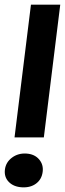

<svg xmlns="http://www.w3.org/2000/svg" viewBox="-20 -785 277 819"><path d="M112 -765H237L167 -199H42ZM74 14Q38 12 17.5 -9Q-3 -30 1 -62Q5 -93 31 -112.5Q57 -132 92 -130Q127 -128 146.5 -105.5Q166 -83 162 -52Q158 -20 134 -2Q110 16 74 14Z"/></svg>

Font: Josefin Sans Thin
Style: Bold Italic
Weight: 700
Italic angle: -7°
Version: Version 2.000